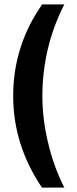

<svg xmlns="http://www.w3.org/2000/svg" viewBox="-20 -765 350 874"><path d="M40 -328.1Q40 -556.2 171.9 -745.1H272.9Q221.2 -643.6 196.8 -538.1Q172.9 -434.6 172.9 -328.1Q172.9 -223.1 198.2 -118.2Q223.6 -7.3 272.9 88.9H170.9Q40 -105 40 -328.1Z"/></svg>

Font: D-DIN-PRO ExtraBold
Style: Bold
Weight: 800
Designer: Charles Nix
Foundry: CyberFei
Version: Version 1.000;hotconv 1.0.109;makeotfexe 2.5.65596